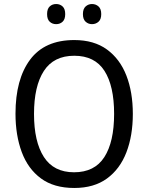

<svg xmlns="http://www.w3.org/2000/svg" viewBox="-20 -924 736 954"><path d="M640 -358Q640 -250 608 -167Q576 -84 511.5 -37Q447 10 349 10Q248 10 183.5 -37.5Q119 -85 88 -168.5Q57 -252 57 -359Q57 -530 129.5 -627.5Q202 -725 349 -725Q447 -725 511.5 -678Q576 -631 608 -548.5Q640 -466 640 -358ZM149 -358Q149 -220 198 -144Q247 -68 348 -68Q450 -68 498.5 -143.5Q547 -219 547 -358Q547 -497 499 -572Q451 -647 349 -647Q247 -647 198 -571.5Q149 -496 149 -358ZM214 -854Q214 -880 227 -892Q240 -904 259 -904Q278 -904 291 -892Q304 -880 304 -854Q304 -828 291 -816Q278 -804 259 -804Q240 -804 227 -816Q214 -828 214 -854ZM392 -854Q392 -880 405.5 -892Q419 -904 437 -904Q456 -904 469.5 -892Q483 -880 483 -854Q483 -828 469.5 -816Q456 -804 437 -804Q419 -804 405.5 -816Q392 -828 392 -854Z"/></svg>

Font: Noto Sans Sinhala SemiCondensed
Style: Regular
Weight: 400
Width: 4
Designer: Jelle Bosma - Monotype Design Team
Foundry: Monotype Imaging Inc.
Version: Version 2.006; ttfautohint (v1.8.4.7-5d5b)